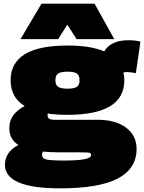

<svg xmlns="http://www.w3.org/2000/svg" viewBox="-20 -810 790 1050"><path d="M308 220Q7 220 7 91Q7 58 24.5 30.5Q42 3 81 -17Q57 -32 44 -54.5Q31 -77 31 -109Q31 -151 53.5 -180.5Q76 -210 115 -230Q38 -277 38 -371Q38 -561 349 -561Q476 -561 550 -529Q586 -590 683 -590Q721 -590 748 -582L723 -410Q699 -415 673 -416Q663 -416 655 -413Q660 -393 660 -371Q660 -182 349 -182Q290 -182 242 -189Q240 -184 240 -178Q240 -155 277 -155H513Q613 -155 670 -111.5Q727 -68 727 4Q727 112 624.5 166Q522 220 308 220ZM349 -325Q384 -325 399.5 -334.5Q415 -344 415 -371Q415 -399 399.5 -408.5Q384 -418 349 -418Q315 -418 299 -408.5Q283 -399 283 -371Q283 -344 299 -334.5Q315 -325 349 -325ZM210 36Q210 49 219.5 56Q229 63 255 65.5Q281 68 331 68Q478 68 478 39Q478 31 475 28Q472 25 458 24Q444 23 411 23H301Q254 23 216 19Q210 26 210 36ZM92 -596 207 -790H497L605 -596H399L348 -675L298 -596Z"/></svg>

Font: Georama Expanded Black
Style: Regular
Weight: 900
Width: 7
Designer: Jean-Baptiste Levee
Foundry: Production Type
Version: Version 1.000